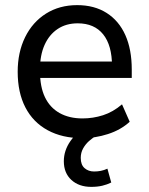

<svg xmlns="http://www.w3.org/2000/svg" viewBox="-20 -530 580 749"><path d="M301 9Q223 9 166 -22Q109 -53 79 -111Q49 -169 49 -250Q49 -326 78 -385Q107 -444 159.5 -477Q212 -510 281 -510Q348 -510 396 -479.5Q444 -449 469 -393Q494 -337 494 -259V-226H119V-290H433L417 -272Q417 -353 382.5 -396Q348 -439 283 -439Q238 -439 205 -417Q172 -395 154 -355Q136 -315 136 -260V-252Q136 -191 155.5 -150.5Q175 -110 212.5 -89Q250 -68 302 -68Q343 -68 382 -80.5Q421 -93 456 -123L486 -55Q451 -23 401 -7Q351 9 301 9ZM336 199Q288 199 258.5 172Q229 145 229 99Q229 57 255 20Q281 -17 324 -39L356 0Q342 7 327.5 20Q313 33 304 49.5Q295 66 295 86Q295 113 310 126Q325 139 347 139Q361 139 373.5 136.5Q386 134 399 128L414 182Q398 190 379 194.5Q360 199 336 199Z"/></svg>

Font: Nunitoga
Style: Medium
Weight: 500
Designer: Vernon Adams
Foundry: Vernon Adams
Version: Version 1.0